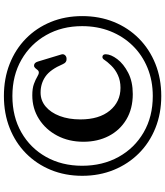

<svg xmlns="http://www.w3.org/2000/svg" viewBox="49 -844 846 984"><g transform="rotate(-90 472.0 -352.0)"><path d="M472 51.5Q382.5 51.5 307.8 21.5Q233 -8.5 178.2 -63.2Q123.5 -118 93.2 -192Q63 -266 63 -353.5Q63 -441 93.2 -514.5Q123.5 -588 178.2 -642Q233 -696 307.8 -725.5Q382.5 -755 472 -755Q561.5 -755 636.5 -725.5Q711.5 -696 766.2 -642.2Q821 -588.5 851.2 -515Q881.5 -441.5 881.5 -353.5Q881.5 -265.5 851.5 -191.5Q821.5 -117.5 766.5 -63Q711.5 -8.5 636.5 21.5Q561.5 51.5 472 51.5ZM472 8Q550.5 8 616.2 -19Q682 -46 729.8 -94.8Q777.5 -143.5 803.8 -209.5Q830 -275.5 830 -354Q830 -457.5 784.2 -538.2Q738.5 -619 657.8 -665.2Q577 -711.5 472 -711.5Q366 -711.5 285.5 -665.5Q205 -619.5 159.8 -538.8Q114.5 -458 114.5 -354Q114.5 -249 159.8 -167.2Q205 -85.5 285.5 -38.8Q366 8 472 8ZM686 -233Q685.5 -206.5 661 -174Q636.5 -141.5 591 -118Q545.5 -94.5 482 -94.5Q407 -94.5 352 -127.2Q297 -160 267.2 -217.2Q237.5 -274.5 237.5 -347.5Q237.5 -422.5 268.8 -481.8Q300 -541 354 -575.2Q408 -609.5 475.5 -609.5Q511.5 -609.5 534.2 -601Q557 -592.5 570.5 -584.2Q584 -576 592 -576Q600 -576 605 -582.2Q610 -588.5 615.2 -594.5Q620.5 -600.5 628 -600.5Q642.5 -600.5 648.5 -581L685 -460.5Q688 -450.5 682.2 -443Q676.5 -435.5 666 -434Q644.5 -431.5 635.5 -452.5Q608 -517 572 -542Q536 -567 489.5 -567Q449 -567 418 -541Q387 -515 369.5 -469Q352 -423 352 -363Q352 -267 397.2 -212.2Q442.5 -157.5 514 -157.5Q550 -157.5 579 -170.8Q608 -184 628.5 -205.5Q649.5 -227.5 656.8 -239.5Q664 -251.5 674 -250Q686 -248 686 -233Z"/></g></svg>

Font: Fraunces 9pt Soft
Style: Regular
Weight: 400
Version: Version 1.000;[0bf87f6ff]